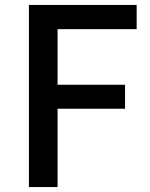

<svg xmlns="http://www.w3.org/2000/svg" viewBox="-20 -757 606 777"><path d="M97 0H213V-317H486V-414H213V-639H533V-737H97Z"/></svg>

Font: Noto Sans TC Medium
Style: Regular
Weight: 500
Designer: Ryoko NISHIZUKA 西塚涼子 (kana, bopomofo & ideographs); Paul D. Hunt (Latin, Greek & Cyrillic); Sandoll Communications 산돌커뮤니
Foundry: Adobe
Version: Version 2.004;hotconv 1.0.118;makeotfexe 2.5.65603